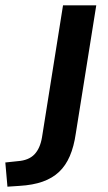

<svg xmlns="http://www.w3.org/2000/svg" viewBox="-129 -509 408 722"><path d="M-101 193 -109 102 -62 97Q-21 94 0.5 71.5Q22 49 29 7L108 -489H233L156 -7Q149 42 133.5 78Q118 114 93 137.5Q68 161 31.5 174Q-5 187 -56 190Z"/></svg>

Font: Nunito Sans 12pt ExtraLight 12pt
Style: Bold Italic
Weight: 700
Italic angle: -9°
Version: Version 3.101;gftools[0.9.27]